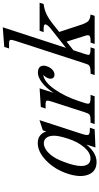

<svg xmlns="http://www.w3.org/2000/svg" viewBox="324 -1046 736 1424"><g transform="rotate(-90 692.0 -334.0)"><path d="M228.8 -30.8Q271 -30.8 311.3 -77.4Q351.6 -124 375 -195.8Q398.4 -267.6 397.5 -304Q396.5 -340.3 381.3 -358.6Q366.2 -377 341.8 -377Q317.4 -377 291 -359.1Q264.6 -341.3 240 -304.2Q215.3 -267.1 190.4 -190.9Q165.5 -114.7 176 -72.8Q186.5 -30.8 228.8 -30.8ZM332 -61.5Q271.5 14.2 202.4 14.2Q133.3 14.2 109.1 -45.9Q85 -106 115.7 -200.2Q146.5 -294.4 211.7 -358.2Q276.9 -421.9 342.3 -421.9Q407.7 -421.9 429.2 -359.4L437 -384.3L513.2 -409.2L412.6 -100.1Q398.9 -58.6 404.1 -47.1Q409.2 -35.6 442.4 -35.6H456.5L445.3 0L310.5 5.9Z M849.1 -381.3Q796.9 -375 742.7 -298.3Q688.5 -221.7 653.8 -115.7L639.6 -71.8Q630.9 -44.9 638.9 -37.6Q647 -30.3 685.1 -30.3H700.2L690.4 0H483.9L493.7 -30.3H504.9Q543 -30.3 551.5 -37.1Q560.1 -43.9 562.7 -50.3Q565.4 -56.6 570.8 -71.8L650.9 -319.3Q660.2 -347.7 656.7 -355.7Q653.3 -363.8 631.3 -363.8H599.1L610.4 -399.4L749 -408.2L715.3 -305.2Q752 -360.4 791.7 -390.6Q831.5 -420.9 864.7 -420.9Q897.9 -420.9 910.2 -402.8Q922.4 -384.8 913.3 -356.9Q904.3 -329.1 887 -313.5Q869.6 -297.9 850.6 -297.9Q831.5 -297.9 824.2 -310.8Q816.9 -323.7 823.5 -344Q830.1 -364.3 849.1 -381.3Z M1102.5 -30.3Q1137.7 -30.3 1141.6 -43Q1143.6 -49.3 1141.6 -61L1095.2 -208L1031.2 -157.7L1003.4 -71.8Q997.1 -51.8 997.1 -44.4Q997.6 -30.3 1042 -30.3H1052.7L1043 0H847.7L857.4 -30.3H868.7Q912.6 -30.3 922.4 -44.9Q927.2 -52.2 934.1 -74.2L1101.1 -587.9Q1110.8 -617.7 1107.4 -626.2Q1104 -634.8 1082 -634.8H1044.4L1056.2 -670.4L1201.7 -681.6L1048.8 -212.4L1192.9 -326.7Q1217.3 -346.2 1222.4 -362.3Q1227.5 -378.4 1190.4 -378.4H1166L1175.8 -408.2H1383.8L1374 -378.4Q1332.5 -373.5 1297.1 -356.2Q1261.7 -338.9 1215.3 -301.3L1167 -262.7L1223.6 -90.8Q1236.8 -56.2 1250.5 -44.9Q1264.2 -33.7 1296.4 -30.3L1286.6 0H1078.1L1087.9 -30.3Z"/></g></svg>

Font: RIT Rachana
Style: Italic
Weight: 400
Designer: Hussain KH
Version: 1.5.2